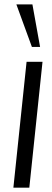

<svg xmlns="http://www.w3.org/2000/svg" viewBox="-20 -862 238 882"><path d="M126.5 -646.5 55.2 -841.8H128.9L164.1 -646.5ZM41.5 0 102.1 -578.1H175.3L114.7 0Z"/></svg>

Font: Oswald
Style: Light
Weight: 300
Designer: Vernon Adams
Foundry: Vernon Adams
Version: 3.0; ttfautohint (v0.95.6-bc232) -l 8 -r 50 -G 200 -x 0 -w "